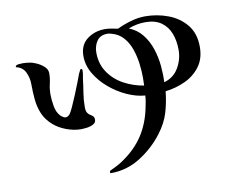

<svg xmlns="http://www.w3.org/2000/svg" viewBox="-78 -778 1155 923"><g transform="rotate(-10 500.0 -316.0)"><path d="M623 -384Q623 -416 618.5 -452.5Q614 -489 602 -524Q590 -559 567.5 -584.5Q545 -610 509 -619Q500 -622 491 -622Q456 -622 439.5 -598Q423 -574 423 -542Q423 -486 451.5 -444.5Q480 -403 525.5 -378.5Q571 -354 622 -346Q622 -356 622.5 -365Q623 -374 623 -384ZM815 -486Q815 -530 801.5 -566Q788 -602 758 -623.5Q728 -645 680 -645Q659 -645 638 -641Q617 -637 597 -629Q636 -614 661.5 -582Q687 -550 700.5 -509Q714 -468 718 -425Q722 -382 720 -345Q767 -358 791 -399Q815 -440 815 -486ZM361 -225Q361 -211 346.5 -203.5Q332 -196 314.5 -194Q297 -192 286 -192Q253 -192 216.5 -205.5Q180 -219 155 -241Q124 -268 110 -301Q96 -334 92.5 -371.5Q89 -409 89 -447Q89 -477 76 -505Q63 -533 30 -540Q30 -550 43.5 -551.5Q57 -553 64 -553Q81 -553 99 -550Q114 -548 133.5 -539Q153 -530 168 -516Q183 -502 183 -484Q183 -459 177 -433.5Q171 -408 171 -382Q171 -357 176.5 -324.5Q182 -292 201 -273Q206 -269 212 -265Q218 -261 225 -261Q230 -261 234 -263.5Q238 -266 242 -269Q250 -278 261.5 -303Q273 -328 285.5 -358.5Q298 -389 308.5 -416Q319 -443 324 -457Q326 -460 327 -463Q328 -466 330 -469Q331 -471 332.5 -474Q334 -477 337 -477Q343 -477 343 -469Q343 -459 341.5 -449.5Q340 -440 338 -430Q334 -396 328.5 -362.5Q323 -329 323 -294Q323 -275 328.5 -266Q334 -257 342 -252.5Q350 -248 355.5 -242.5Q361 -237 361 -225ZM918 -483Q918 -426 889.5 -387.5Q861 -349 815.5 -328Q770 -307 719 -301Q713 -245 698.5 -197.5Q684 -150 649 -104Q603 -43 536.5 -1Q470 41 392 41Q388 41 388 36Q388 33 390 29Q392 28 393.5 27.5Q395 27 396 26Q414 18 431.5 8.5Q449 -1 465 -13Q524 -55 559 -109.5Q594 -164 609 -234Q612 -247 615.5 -266.5Q619 -286 619 -298Q577 -301 531.5 -321.5Q486 -342 447 -375Q408 -408 383.5 -449.5Q359 -491 359 -536Q359 -590 396 -618Q433 -646 483 -646Q499 -646 514.5 -643Q530 -640 546 -637Q577 -652 613.5 -662.5Q650 -673 684 -673Q742 -673 795.5 -653Q849 -633 883.5 -591Q918 -549 918 -483Z"/></g></svg>

Font: Kaisei HarunoUmi
Style: Regular
Weight: 400
Designer: Font-Kai, 金井和夫
Foundry: KAZUO KANAI
Version: Version 5.003